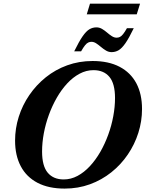

<svg xmlns="http://www.w3.org/2000/svg" viewBox="-20 -1038 812 1070"><path d="M214.5 -193.5Q214.5 -113 246 -75.5Q277.5 -38 335 -38Q375.5 -38 412.2 -57.8Q449 -77.5 481 -112Q513 -146.5 538.8 -191.2Q564.5 -236 583 -286.8Q601.5 -337.5 611.2 -390Q621 -442.5 621 -491.5Q621 -572 589.8 -609.5Q558.5 -647 501 -647Q460.5 -647 423.5 -627.2Q386.5 -607.5 354.5 -573Q322.5 -538.5 296.8 -493.8Q271 -449 252.5 -398.2Q234 -347.5 224.2 -295.2Q214.5 -243 214.5 -193.5ZM771.5 -430.5Q771.5 -362.5 751 -297.8Q730.5 -233 692.2 -176.8Q654 -120.5 600.5 -77.8Q547 -35 481.2 -11Q415.5 13 340 13Q251 13 189.2 -19.2Q127.5 -51.5 95.8 -111.5Q64 -171.5 64 -254.5Q64 -322.5 84.5 -387.2Q105 -452 143.5 -508.2Q182 -564.5 235.2 -607.2Q288.5 -650 354.5 -674Q420.5 -698 496 -698Q585 -698 646.5 -665.8Q708 -633.5 739.8 -573.8Q771.5 -514 771.5 -430.5ZM725.5 -881Q699 -826 679 -797.2Q659 -768.5 641 -758Q623 -747.5 602 -747.5Q585.5 -747.5 570.8 -756.2Q556 -765 542.5 -776.5Q529 -788 516 -796.5Q503 -805 489.5 -805Q480.5 -805 471.8 -801Q463 -797 453.8 -785.5Q444.5 -774 432 -752H393.5Q420.5 -807 440.5 -835.8Q460.5 -864.5 478.5 -875Q496.5 -885.5 517.5 -885.5Q534 -885.5 548.8 -876.8Q563.5 -868 576.8 -856.5Q590 -845 603.2 -836.5Q616.5 -828 630 -828Q639.5 -828 648 -832Q656.5 -836 666 -847.8Q675.5 -859.5 687.5 -881ZM463.5 -958 481.5 -1017.5H760.5L742 -958Z"/></svg>

Font: Newsreader 36pt
Style: Bold Italic
Weight: 700
Italic angle: -17°
Designer: Hugues Gentile
Foundry: Production Type
Version: Version 1.003